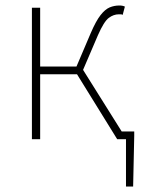

<svg xmlns="http://www.w3.org/2000/svg" viewBox="-20 -506 534 698"><path d="M438 172V0H414V-28H468V-12L464 172ZM96 0V-478H126V-264H258L310 -386Q329 -430 345.5 -451Q362 -472 378.5 -479Q395 -486 414 -486Q426 -486 434 -482L426 -452Q422 -454 419.5 -454Q417 -454 412 -454Q393 -454 375.5 -441Q358 -428 336 -378L282 -252L440 0H406L260 -236H126V0Z"/></svg>

Font: Source Sans 3
Style: Regular
Weight: 200
Designer: Paul D. Hunt
Foundry: Adobe
Version: Version 3.046;hotconv 1.0.118;makeotfexe 2.5.65603